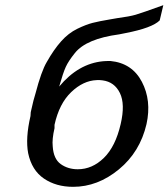

<svg xmlns="http://www.w3.org/2000/svg" viewBox="-20 -714 652 743"><path d="M98 -265 99 -280Q111 -334 117 -351Q140 -439 161 -474Q188 -522 216.5 -554Q245 -586 279 -602.5Q313 -619 338.5 -625.5Q364 -632 406 -639L435 -644Q481 -650 505 -657Q529 -664 612 -694L598 -635Q569 -606 466 -586L441 -581Q314 -564 270 -509Q245 -478 234.5 -455Q224 -432 209 -379Q283 -468 379 -477Q389 -478 407 -478Q491 -470 529 -397.5Q567 -325 547 -234Q522 -126 440 -58.5Q358 9 263 9Q197 9 150 -23Q103 -55 89 -121Q78 -179 98 -265ZM191 -231V-218Q181 -175 184 -148Q187 -99 215 -79Q243 -59 281 -59Q337 -59 382 -103Q427 -147 447 -234Q465 -311 444 -354Q423 -397 377 -403Q363 -405 354 -404Q302 -402 255.5 -357.5Q209 -313 191 -231Z"/></svg>

Font: Coval
Style: Italic
Weight: 400
Foundry: Context Ltd
Version: Version 001.000